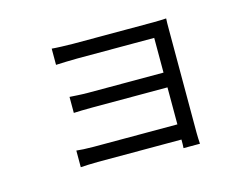

<svg xmlns="http://www.w3.org/2000/svg" viewBox="-86 -693 1172 892"><g transform="rotate(-15 500.0 -246.5)"><path d="M293 15H696C696 31 696 47 695 56H774C773 42 772 18 772 2V-496C772 -515 772 -536 773 -547C760 -546 734 -545 712 -545H325C299 -545 242 -547 223 -549V-471C241 -472 299 -474 325 -474H696V-307H334C300 -307 264 -310 245 -311V-234C265 -235 300 -236 335 -236H696V-58H293C259 -58 227 -60 211 -62V18C227 17 262 15 293 15Z"/></g></svg>

Font: Noto Sans KR Regular
Style: Regular
Weight: 400
Designer: Ryoko NISHIZUKA  (kana & ideographs); Paul D. Hunt (Latin, Greek & Cyrillic); Wenlong ZHANG  (bopomofo); Sandoll Communi
Foundry: Adobe Systems Incorporated
Version: Version 1.004;PS 1.004;hotconv 1.0.82;makeotf.lib2.5.63406